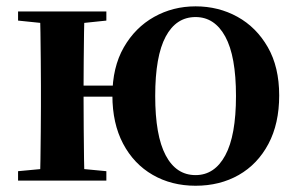

<svg xmlns="http://www.w3.org/2000/svg" viewBox="-20 -572 943 608"><path d="M37.2 0V-29.9L147 -40.2H208.6L316.8 -29.9V0ZM37.2 -506.8V-535.7H316.8V-506.8L208.6 -495.5H147ZM105.9 0Q107.6 -25.5 108.1 -67.4Q108.6 -109.4 109.1 -154.7Q109.6 -200 109.6 -234.8V-301.2Q109.6 -335.7 109.1 -381Q108.6 -426.4 108.1 -468.7Q107.6 -511 105.9 -535.7H247.6Q246.6 -511 246.1 -468.3Q245.6 -425.6 245.1 -378.8Q244.6 -332 244.6 -293.8V-270.6Q244.6 -217.9 245.1 -165Q245.6 -112.1 246.1 -68.8Q246.6 -25.5 247.6 0ZM176.1 -265.9V-301H410.5V-265.9ZM599.3 16.2Q523.2 16.2 463.5 -18.3Q403.7 -52.8 369.8 -117Q335.9 -181.2 335.9 -269.8Q335.9 -359.1 372 -422Q408.1 -484.9 467.9 -518.4Q527.6 -551.9 599.3 -551.9Q672 -551.9 731.9 -518.8Q791.9 -485.6 828 -422.7Q864.1 -359.8 864.1 -269.8Q864.1 -180.5 830 -116.3Q795.8 -52 736.1 -17.9Q676.3 16.2 599.3 16.2ZM599.3 -17.5Q659.6 -17.5 693.4 -80.1Q727.3 -142.6 727.3 -268.1Q727.3 -394.2 693.4 -456.1Q659.6 -518 599.3 -518Q537.8 -518 504.7 -456.1Q471.5 -394.2 471.5 -268.1Q471.5 -142.6 504.7 -80.1Q537.8 -17.5 599.3 -17.5Z"/></svg>

Font: Noto Serif SC ExtraLight
Style: Regular
Weight: 200
Designer: Ryoko NISHIZUKA 西塚涼子 (kana & ideographs); Frank Grießhammer (Latin, Greek & Cyrillic); Wenlong ZHANG 张文龙 (bopomofo); San
Foundry: Adobe
Version: Version 2.002-H1;hotconv 1.1.0;makeotfexe 2.6.0